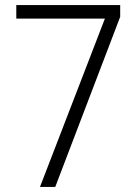

<svg xmlns="http://www.w3.org/2000/svg" viewBox="-20 -734 540 754"><path d="M392 -661 137 0H197L452 -668V-714H44V-661Z"/></svg>

Font: Noto Sans Devanagari UI SemiCondensed Light
Style: Regular
Weight: 300
Width: 4
Designer: Jelle Bosma - Monotype Design Team
Foundry: Monotype Imaging Inc.
Version: Version 2.004